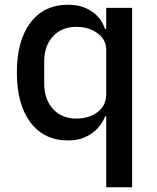

<svg xmlns="http://www.w3.org/2000/svg" viewBox="-20 -578 660 808"><path d="M427 210V-89H423Q403 -41 362.5 -14Q322 13 267 13Q165 13 108 -63Q51 -139 51 -273Q51 -407 108 -482.5Q165 -558 267 -558Q323 -558 364 -531.5Q405 -505 422 -456H427V-545H536V210ZM427 -181V-368Q427 -411 390.5 -438Q354 -465 301 -465Q240 -465 203 -425Q166 -385 166 -319V-227Q166 -160 203 -119.5Q240 -79 301 -79Q355 -79 391 -106.5Q427 -134 427 -181Z"/></svg>

Font: IBM Plex Sans JP Medium
Style: Regular
Weight: 500
Designer: Mike Abbink; Paul van der Laan; Pieter van Rosmalen; Wujin Sim; Yejin Wi; Jinhee Kim; Boomi Park; Yona Kim; Kichan Ma
Foundry: Sandoll Inc.
Version: Version 1.001